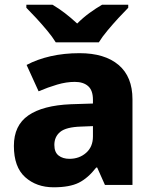

<svg xmlns="http://www.w3.org/2000/svg" viewBox="-20 -786 653 816"><path d="M318 -560Q425 -560 484 -510Q543 -460 543 -364V0H426L393 -74H389Q354 -29 315 -9.5Q276 10 208 10Q135 10 87 -33Q39 -76 39 -166Q39 -253 100.5 -295.5Q162 -338 281 -343L375 -346V-362Q375 -402 354.5 -420Q334 -438 298 -438Q262 -438 223 -426.5Q184 -415 144 -398L93 -510Q138 -534 195 -547Q252 -560 318 -560ZM324 -248Q261 -246 236 -225.5Q211 -205 211 -170Q211 -139 229 -125Q247 -111 275 -111Q317 -111 346 -136.5Q375 -162 375 -206V-250ZM217 -606Q203 -629 180.5 -656Q158 -683 134.5 -708.5Q111 -734 92 -753V-766H203Q230 -750 255.5 -730.5Q281 -711 308 -686Q333 -711 360.5 -731Q388 -751 414 -766H525V-753Q507 -735 483.5 -709.5Q460 -684 437 -656.5Q414 -629 400 -606Z"/></svg>

Font: Noto Sans ExtraBold
Style: Regular
Weight: 800
Designer: Monotype Design Team
Foundry: Monotype Imaging Inc.
Version: Version 2.007